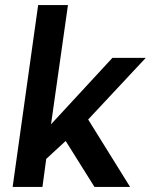

<svg xmlns="http://www.w3.org/2000/svg" viewBox="-20 -740 597 760"><path d="M30 0 131 -720H249L182 -248L425 -511H557L329 -267L495 0H354L240 -182L163 -111L148 0Z"/></svg>

Font: Chivo Medium Medium
Style: Italic
Weight: 500
Italic angle: -8.05°
Version: Version 2.002